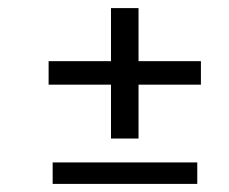

<svg xmlns="http://www.w3.org/2000/svg" viewBox="-20 -475 566 474"><path d="M100 -266H254V-133H322V-266H476V-324H322V-455H254V-324H100ZM467 -21V-74H110V-21Z"/></svg>

Font: Mazius Display
Style: Bold
Weight: 700
Designer: Alberto Casagrande & Collletttivo
Foundry: Collletttivo
Version: Version 2.000;Glyphs 3.2 (3221)